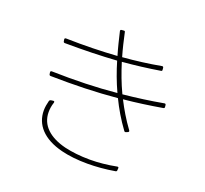

<svg xmlns="http://www.w3.org/2000/svg" viewBox="-143 -980 1285 1202"><g transform="rotate(20 500.0 -378.5)"><path d="M580 -428C445 -415 305 -411 148 -415C141 -415 138 -411 139 -405L141 -393C142 -388 145 -385 151 -385C310 -382 453 -386 594 -399C623 -339 658 -279 702 -219C705 -215 709 -214 714 -216L726 -221C732 -224 733 -229 729 -234C688 -290 655 -346 626 -403C711 -411 795 -423 883 -438C888 -439 891 -442 890 -448L889 -460C888 -466 885 -469 879 -468C790 -452 702 -440 612 -431C582 -494 559 -557 539 -621C623 -628 704 -638 790 -652C795 -653 797 -656 796 -662L795 -674C794 -680 791 -683 785 -682C703 -667 619 -656 531 -649C516 -700 504 -752 493 -803C492 -808 489 -810 483 -809L469 -808C463 -807 461 -803 462 -798C474 -747 486 -696 501 -646C397 -639 285 -636 161 -639C154 -639 151 -635 152 -629L154 -617C155 -612 158 -609 164 -609C293 -608 403 -611 509 -618C528 -554 551 -491 580 -428ZM194 -235C188 -212 184 -190 184 -168C184 -75 247 0 380 33C428 45 487 52 555 52C611 52 673 47 737 36C742 35 745 32 745 27L746 13C747 7 743 4 737 5C676 17 616 23 559 23C496 23 438 16 391 5C282 -22 216 -81 216 -169C216 -189 219 -211 227 -235C229 -242 226 -246 219 -245L204 -243C199 -242 196 -240 194 -235Z"/></g></svg>

Font: LINE Seed JP_OTF Thin
Style: Regular
Weight: 250
Designer: LY Corporation & Fontrix & Fontworks
Version: Version 1.007